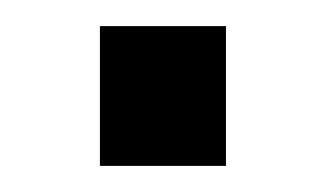

<svg xmlns="http://www.w3.org/2000/svg" viewBox="-20 -127 254 147"><path d="M56.5 0V-107H153V0Z"/></svg>

Font: Public Sans Thin Light
Style: Regular
Weight: 300
Version: Version 1.007